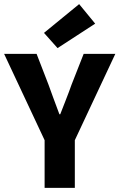

<svg xmlns="http://www.w3.org/2000/svg" viewBox="-28 -914 581 934"><path d="M189 0V-232L-8 -652H150L208 -502Q211 -493 230.5 -440Q250 -387 261 -358H265Q270 -371 290 -422Q310 -473 320 -502L379 -652H533L336 -232V0ZM252 -680 186 -754 357 -894 435 -799Z"/></svg>

Font: Toshiba Sans
Style: Bold
Weight: 700
Designer: Paul D. Hunt
Foundry: Toshiba Corporation
Version: Version 2.020;PS 2.0;hotconv 1.0.86;makeotf.lib2.5.63406